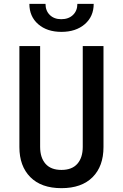

<svg xmlns="http://www.w3.org/2000/svg" viewBox="-20 -970 640 1000"><path d="M300 10Q195 10 138 -47.5Q81 -105 81 -204V-730H189V-205Q189 -149 217 -117Q245 -85 300 -85Q355 -85 383 -117Q411 -149 411 -205V-730H519V-204Q519 -104 462 -47Q405 10 300 10ZM300 -804Q225 -804 179 -844Q133 -884 133 -950H217Q217 -914 239.5 -892Q262 -870 299 -870Q337 -870 360 -892Q383 -914 383 -950H468Q468 -884 421.5 -844Q375 -804 300 -804Z"/></svg>

Font: Tiny SemiBold
Style: Regular
Weight: 600
Designer: Philipp Nurullin, Konstantin Bulenkov
Foundry: JetBrains
Version: Version 2.251; ttfautohint (v1.8.4.7-5d5b)